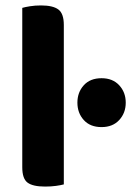

<svg xmlns="http://www.w3.org/2000/svg" viewBox="-20 -680 483 707"><path d="M146 7Q101 7 81.5 -7.5Q62 -22 62 -64V-651Q72 -654 90.5 -657Q109 -660 131 -660Q175 -660 195 -645Q215 -630 215 -588V-1Q204 2 186 4.5Q168 7 146 7ZM265 -302Q265 -340 288.5 -366Q312 -392 354 -392Q395 -392 419 -366Q443 -340 443 -302Q443 -264 419 -238Q395 -212 354 -212Q312 -212 288.5 -238Q265 -264 265 -302Z"/></svg>

Font: Baloo Thambi 2
Style: Bold
Weight: 700
Designer: Aadarsh Rajan and Ek Type
Foundry: Ek Type
Version: Version 1.640;hotconv 1.0.111;makeotfexe 2.5.65597; ttfautoh